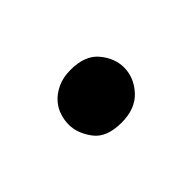

<svg xmlns="http://www.w3.org/2000/svg" viewBox="-36 -499 282 282"><g transform="rotate(-45 105.5 -358.0)"><path d="M47 -304ZM47 -357Q47 -366 50 -375.5Q53 -385 60 -393Q67 -401 78.5 -406.5Q90 -412 106 -412Q136 -412 150 -395Q164 -378 164 -359Q164 -338 148.5 -321Q133 -304 104 -304Q73 -304 60 -321.5Q47 -339 47 -357Z"/></g></svg>

Font: Life Savers
Style: Bold
Weight: 700
Designer: Pablo Impallari, Rodrigo Fuenzalida, Brenda Gallo
Foundry: Pablo Impallari, Rodrigo Fuenzalida, Brenda Gallo
Version: Version 3.001; ttfautohint (v0.95) -l 8 -r 50 -G 200 -x 14 -